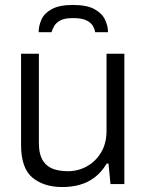

<svg xmlns="http://www.w3.org/2000/svg" viewBox="-20 -743 593 775"><path d="M232 12Q157 12 111 -26Q65 -64 65 -159V-526H137V-166Q137 -131 146 -109Q155 -87 171 -74.5Q187 -62 208.5 -57Q230 -52 255 -52Q295 -52 330.5 -71.5Q366 -91 388 -127.5Q410 -164 410 -215V-526H482V0H426L418 -83H411Q389 -47 361.5 -26.5Q334 -6 301.5 3Q269 12 232 12ZM274 -723Q330 -723 360.5 -706.5Q391 -690 403.5 -664.5Q416 -639 416 -613H364Q363 -624 355.5 -637.5Q348 -651 329.5 -660.5Q311 -670 275 -670Q241 -670 223.5 -660.5Q206 -651 198.5 -637.5Q191 -624 188 -613H136Q136 -639 147.5 -664.5Q159 -690 189.5 -706.5Q220 -723 274 -723Z"/></svg>

Font: Archivo SemiBold Light
Style: Regular
Weight: 300
Version: Version 2.001